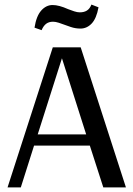

<svg xmlns="http://www.w3.org/2000/svg" viewBox="-20 -820 580 840"><path d="M373 -183H129L71 0H13L211 -613H333L531 0H432ZM357 -232 251 -565 145 -232ZM264 -711Q251 -716 237 -720.5Q223 -725 212 -725Q194 -725 182 -716Q170 -707 162 -688L131 -699Q139 -750 160.5 -774Q182 -798 210 -798Q238 -798 278 -780Q291 -775 304.5 -770.5Q318 -766 329 -766Q348 -766 360.5 -774Q373 -782 380 -800L411 -788Q402 -739 381 -717Q360 -695 332 -695Q310 -695 289.5 -702Q269 -709 264 -711Z"/></svg>

Font: Arya
Style: Regular
Weight: 400
Designer: Eduardo Rodriguez Tunni, Modular Infotech
Foundry: Eduardo Rodriguez Tunni, Modular Infotech
Version: Version 1.002